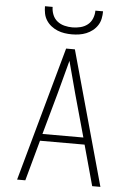

<svg xmlns="http://www.w3.org/2000/svg" viewBox="-62 -1001 724 1047"><g transform="rotate(5 300.0 -477.5)"><path d="M72 0 276 -735H324L528 0H483L422 -222H178L117 0ZM412 -260 348 -490Q336 -535 324 -580Q312 -625 300 -670Q288 -625 276 -580Q264 -535 252 -490L188 -260ZM300 -815Q280 -815 260 -818Q240 -821 221.5 -828.5Q203 -836 187 -848.5Q171 -861 160 -878Q149 -895 145 -915Q141 -935 141 -955H183Q183 -933 191.5 -912Q200 -891 217 -877.5Q234 -864 256 -858.5Q278 -853 300 -853Q322 -853 344 -858.5Q366 -864 383 -877.5Q400 -891 408.5 -912Q417 -933 417 -955H459Q459 -935 455 -915Q451 -895 440 -878Q429 -861 413 -848.5Q397 -836 378.5 -828.5Q360 -821 340 -818Q320 -815 300 -815Z"/></g></svg>

Font: Iosevka Aile Extralight
Style: Regular
Weight: 200
Designer: Belleve Invis
Foundry: Belleve Invis
Version: Version 31.1.0; ttfautohint (v1.8.4)